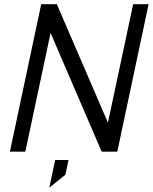

<svg xmlns="http://www.w3.org/2000/svg" viewBox="-20 -710 716 899"><path d="M675.8 -690.4 529.3 0H456.1L216.8 -555.7L98.6 0H26.4L172.9 -690.4H246.1L485.4 -135.7L603.5 -690.4ZM238.3 39.1H300.8L286.1 108.4L210.9 168.9Z"/></svg>

Font: Dinish
Style: Italic
Weight: 400
Italic angle: -12°
Designer: Bert Driehuis
Foundry: Playbeing
Version: Version 3.002; git-62d0f29-release